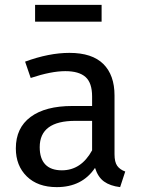

<svg xmlns="http://www.w3.org/2000/svg" viewBox="-20 -756 584 788"><path d="M494 -52 473 12Q432 7 407 -11Q382 -29 370 -67Q317 12 213 12Q135 12 90 -32Q45 -76 45 -147Q45 -231 105.5 -276Q166 -321 277 -321H358V-360Q358 -416 331 -440Q304 -464 248 -464Q190 -464 106 -436L83 -503Q181 -539 265 -539Q358 -539 404 -493.5Q450 -448 450 -364V-123Q450 -91 461 -75.5Q472 -60 494 -52ZM358 -139V-260H289Q143 -260 143 -152Q143 -105 166 -81Q189 -57 234 -57Q313 -57 358 -139ZM124 -667V-736H397V-667Z"/></svg>

Font: Statis Sans
Style: Regular
Weight: 400
Designer: bBox Type GmbH
Foundry: bBox Type GmbH
Version: Version 1.000